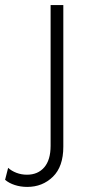

<svg xmlns="http://www.w3.org/2000/svg" viewBox="-110 -520 359 755"><path d="M139 57Q139 135 98 175Q57 215 -3 215Q-29 215 -52 207.5Q-75 200 -90 187L-78 140Q-65 152 -45.5 159.5Q-26 167 -4 167Q39 167 64 138Q89 109 89 53V-500H139Z"/></svg>

Font: Work Sans Light
Style: Regular
Weight: 300
Designer: Wei Huang
Foundry: Wei Huang
Version: Version 1.500